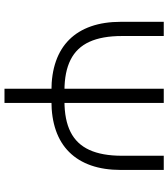

<svg xmlns="http://www.w3.org/2000/svg" viewBox="34 -802 768 877"><g transform="rotate(90 418.5 -364.0)"><path d="M691.9 -727.5H756.8V-532.2Q756.8 -454.6 736.1 -395.3Q715.3 -335.9 675.3 -295.7Q635.3 -255.4 576.7 -234.9Q518.1 -214.4 441.9 -214.4H395Q318.8 -214.4 260.3 -234.9Q201.7 -255.4 161.6 -295.7Q121.6 -335.9 100.8 -395.3Q80.1 -454.6 80.1 -532.2V-727.5H145V-536.1Q145 -445.8 171.6 -387.7Q198.2 -329.6 253.7 -301.8Q309.1 -273.9 395 -273.9H441.9Q528.3 -273.9 583.5 -301.8Q638.7 -329.6 665.3 -387.7Q691.9 -445.8 691.9 -536.1ZM385.7 -727.5H450.7V0H385.7Z"/></g></svg>

Font: Inter 28pt Light
Style: Regular
Weight: 300
Designer: Rasmus Andersson
Foundry: rsms
Version: Version 4.001;git-66647c0bb